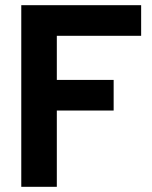

<svg xmlns="http://www.w3.org/2000/svg" viewBox="-20 -720 584 740"><path d="M62 0H199V-294H418V-412H199V-582H524V-700H62Z"/></svg>

Font: Vanilla Cream ExtraBold
Style: Regular
Weight: 800
Designer: Jeremy Tribby, Jinavaṁso
Foundry: Tribby Type
Version: Version 1.422;Glyphs 3.1.2 (3151)